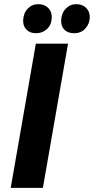

<svg xmlns="http://www.w3.org/2000/svg" viewBox="-20 -912 456 932"><path d="M154 -700H310.2L188.2 0H32ZM92.4 -814Q94 -849 115.2 -870.6Q136.4 -892.2 166.8 -891.8Q196.6 -891.4 214.7 -872.8Q232.8 -854.2 231.2 -825.2Q230 -790.6 207.3 -770.3Q184.6 -750 153.2 -750.8Q124.6 -751.2 107.9 -768.7Q91.2 -786.2 92.4 -814ZM276.8 -813.4Q278.4 -848.4 299.6 -870.3Q320.8 -892.2 351.2 -891.8Q381 -891.4 399.1 -872.8Q417.2 -854.2 415.6 -825.2Q414.4 -795.4 393.5 -772.7Q372.6 -750 338.2 -750.8Q308.4 -751.2 292 -768.4Q275.6 -785.6 276.8 -813.4Z"/></svg>

Font: Fixel Italic Variable 20240409 Display Thin
Style: Italic
Weight: 100
Italic angle: -10°
Designer: AlfaBravo + MacPaw
Foundry: Kyrylo Tkachov, Marchela Mozhyna, Serhii Makarenko, Maria Weinstein, Zakhar Kryvoshyya
Version: Version 1.211;Glyphs 3.2 (3225)